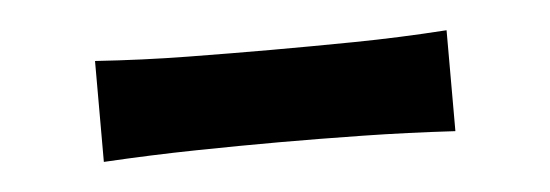

<svg xmlns="http://www.w3.org/2000/svg" viewBox="-25 -403 498 174"><g transform="rotate(-5 224.0 -316.0)"><path d="M64.5 -270V-361.8Q107.9 -358.9 148.7 -358.4Q189.5 -357.9 224.6 -357.9Q259.8 -357.9 300.3 -358.4Q340.8 -358.9 384.3 -361.8V-270Q340.8 -272.5 300.3 -273.2Q259.8 -273.9 224.6 -273.9Q189.5 -273.9 148.7 -273.2Q107.9 -272.5 64.5 -270Z"/></g></svg>

Font: Pinar-DS2-FD Medium
Style: Regular
Weight: 500
Designer: Amin Abedi
Version: Version 3.000